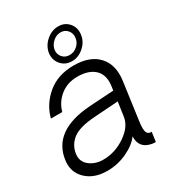

<svg xmlns="http://www.w3.org/2000/svg" viewBox="-190 -883 909 997"><g transform="rotate(-30 264.5 -385.0)"><path d="M286 -581Q246 -581 221.5 -609.5Q197 -638 202 -677Q208 -717 240.5 -745.5Q273 -774 313 -774Q352 -774 376 -745.5Q400 -717 394 -677Q389 -638 357 -609.5Q325 -581 286 -581ZM308 -741Q282 -741 261 -722Q240 -703 236 -677Q233 -651 249 -633Q265 -615 291 -615Q317 -615 337.5 -633Q358 -651 361 -677Q365 -703 349 -722Q333 -741 308 -741ZM160 4Q81 4 34.5 -41Q-12 -86 -2 -155Q21 -318 250 -333L394 -342L397 -363Q407 -429 372 -463.5Q337 -498 268 -498Q208 -498 165.5 -464Q123 -430 109 -378H41Q60 -453 122.5 -505.5Q185 -558 280 -558Q378 -558 426.5 -504.5Q475 -451 462 -360L431 -135Q425 -91 431.5 -73.5Q438 -56 460 -57L452 0Q437 0 425 -3Q359 -17 362 -86Q334 -48 278 -22Q222 4 160 4ZM171 -57Q242 -57 304.5 -100Q367 -143 374 -199L386 -282L242 -272Q149 -266 109 -235Q69 -204 62 -154Q56 -110 89.5 -83.5Q123 -57 171 -57Z"/></g></svg>

Font: Oakes Grotesk Light
Style: Italic
Weight: 300
Italic angle: -8°
Designer: Samuel Oakes
Foundry: Samuel Oakes
Version: Version 1.000;PS 001.000;hotconv 1.0.88;makeotf.lib2.5.64775